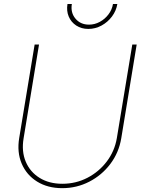

<svg xmlns="http://www.w3.org/2000/svg" viewBox="-20 -956 726 985"><path d="M299.3 9.3Q224.6 9.3 170.4 -24.4Q116.2 -58.1 91.3 -116.5Q66.4 -174.8 78.6 -248.5L157.7 -727.5H180.2L101.1 -246.6Q89.8 -179.2 112.1 -126.5Q134.3 -73.7 183.1 -43.5Q231.9 -13.2 299.8 -13.2Q369.1 -13.2 428.5 -43.9Q487.8 -74.7 528.1 -127.9Q568.4 -181.2 579.6 -248.5L658.7 -727.5H681.2L602.1 -246.6Q589.8 -172.9 546.1 -115Q502.4 -57.1 438 -23.9Q373.5 9.3 299.3 9.3ZM433.1 -807.6Q397.5 -807.6 371.1 -825Q344.7 -842.3 332.5 -871.3Q320.3 -900.4 326.2 -935.5H348.6Q341.3 -891.1 367.2 -860.4Q393.1 -829.6 436.5 -829.6Q465.8 -829.6 491.9 -843.8Q518.1 -857.9 536.4 -882.1Q554.7 -906.2 559.6 -935.5H582Q576.2 -900.4 554.4 -871.3Q532.7 -842.3 501 -825Q469.2 -807.6 433.1 -807.6Z"/></svg>

Font: Inter 24pt Thin
Style: Italic
Weight: 250
Italic angle: -9.3988°
Version: Version 4.001;git-66647c0bb